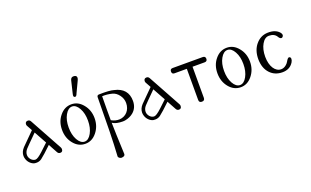

<svg xmlns="http://www.w3.org/2000/svg" viewBox="-99 -1211 3220 1990"><g transform="rotate(-20 1510.5 -216.0)"><path d="M211 -409C204 -422 194 -428 181 -428C161 -428 151 -417 151 -396C151 -390 153 -384 156 -379L188 -321C107 -241 61 -195 50 -183C26 -157 14 -129 14 -99C14 -88 16 -76 20 -64C31 -28 63 5 99 12C106 13 113 13 120 13C139 13 158 7 175 -5C179 -8 196 -22 226 -48L300 -117L354 -18C361 -5 371 1 384 1C403 1 413 -9 413 -30C413 -36 412 -42 409 -48ZM202 -75C163 -39 136 -21 119 -21C83 -21 51 -59 51 -95C51 -118 60 -139 77 -158C87 -169 130 -213 206 -288L282 -150Z M841 -216C841 -276 823 -327 788 -369C753 -412 711 -433 662 -433C612 -433 569 -412 534 -369C499 -327 482 -276 482 -216C482 -156 499 -105 534 -62C569 -19 612 2 662 2C711 2 753 -19 788 -62C823 -105 841 -156 841 -216ZM768 -216C768 -163 758 -117 737 -79C716 -41 691 -22 662 -22C633 -22 607 -41 586 -79C565 -117 555 -163 555 -216C555 -269 565 -315 586 -352C607 -390 633 -409 662 -409C691 -409 716 -390 737 -352C758 -315 768 -269 768 -216ZM809 -640C815 -652 818 -662 818 -670C818 -689 806 -698 782 -698C764 -698 752 -688 747 -667L714 -530C707 -505 712 -492 729 -492C738 -492 746 -502 753 -522Z M1276 -248C1276 -341 1227 -399 1130 -420C1101 -429 1047 -433 968 -431C953 -431 945 -423 945 -408L941 -102L940 -33C938 66 934 157 929 238C929 254 950 266 965 266C991 264 1004 255 1003 238C996 73 992 -43 991 -110C1017 -92 1055 -83 1104 -83C1115 -83 1126 -84 1135 -86C1170 -93 1199 -107 1222 -126C1258 -156 1276 -197 1276 -248ZM1202 -252C1202 -172 1149 -118 1080 -115C1049 -114 1020 -122 991 -138C990 -196 991 -284 992 -402C1029 -404 1065 -400 1100 -391C1128 -384 1152 -367 1172 -340C1192 -313 1202 -284 1202 -252Z M1520 -409C1513 -422 1503 -428 1490 -428C1470 -428 1460 -417 1460 -396C1460 -390 1462 -384 1465 -379L1497 -321C1416 -241 1370 -195 1359 -183C1335 -157 1323 -129 1323 -99C1323 -88 1325 -76 1329 -64C1340 -28 1372 5 1408 12C1415 13 1422 13 1429 13C1448 13 1467 7 1484 -5C1488 -8 1505 -22 1535 -48L1609 -117L1663 -18C1670 -5 1680 1 1693 1C1712 1 1722 -9 1722 -30C1722 -36 1721 -42 1718 -48ZM1511 -75C1472 -39 1445 -21 1428 -21C1392 -21 1360 -59 1360 -95C1360 -118 1369 -139 1386 -158C1396 -169 1439 -213 1515 -288L1591 -150Z M2140 -398C2140 -417 2130 -427 2111 -427H1778C1759 -427 1750 -417 1750 -398C1750 -379 1759 -369 1778 -369H1914V-26C1914 -5 1924 5 1945 5C1966 5 1977 -5 1977 -26V-369H2111C2130 -369 2140 -379 2140 -398Z M2555 -216C2555 -276 2537 -327 2502 -369C2467 -412 2425 -433 2376 -433C2326 -433 2283 -412 2248 -369C2213 -327 2196 -276 2196 -216C2196 -156 2213 -105 2248 -62C2283 -19 2326 2 2376 2C2425 2 2467 -19 2502 -62C2537 -105 2555 -156 2555 -216ZM2482 -216C2482 -163 2472 -117 2451 -79C2430 -41 2405 -22 2376 -22C2347 -22 2321 -41 2300 -79C2279 -117 2269 -163 2269 -216C2269 -269 2279 -315 2300 -352C2321 -390 2347 -409 2376 -409C2405 -409 2430 -390 2451 -352C2472 -315 2482 -269 2482 -216Z M2946 -333C2957 -333 2968 -348 2968 -360C2968 -368 2964 -377 2957 -386C2929 -420 2886 -436 2827 -434C2774 -432 2731 -410 2696 -368C2661 -326 2644 -273 2644 -208C2645 -142 2663 -90 2700 -51C2734 -15 2778 3 2831 4C2888 5 2929 -16 2956 -59C2964 -72 2968 -85 2968 -96C2968 -109 2962 -117 2951 -119C2941 -121 2929 -108 2914 -81C2908 -70 2898 -59 2885 -49C2868 -36 2850 -30 2832 -30C2769 -30 2720 -100 2720 -208C2720 -263 2731 -309 2752 -345C2773 -382 2799 -400 2830 -400C2870 -400 2898 -386 2915 -357C2924 -341 2935 -333 2946 -333Z"/></g></svg>

Font: GFS Decker
Style: Normal
Weight: 400
Foundry: George D. Matthiopoulos
Version: Version 1.000